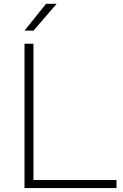

<svg xmlns="http://www.w3.org/2000/svg" viewBox="-20 -964 628 984"><path d="M105.5 0V-740H151.5V-41.5H577V0ZM105.5 -807 216 -944.5H270.5L151.5 -807Z"/></svg>

Font: Encode Sans Expanded ExtraLight
Style: Regular
Weight: 200
Width: 7
Designer: Multiple Designers
Foundry: Impallari Type
Version: Version 3.000; ttfautohint (v1.8.3) -l 8 -r 50 -G 200 -x 14 